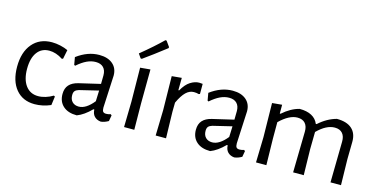

<svg xmlns="http://www.w3.org/2000/svg" viewBox="-71 -1052 2785 1414"><g transform="rotate(15 1322.0 -344.5)"><path d="M368 -439 354 -370 345 -367Q293 -401 242 -401Q183 -401 150 -356Q117 -311 117 -230Q117 -149 151.5 -102.5Q186 -56 247 -56Q274 -56 303.5 -65Q333 -74 359 -90L368 -85L359 -18Q298 8 237 8Q146 8 94 -54.5Q42 -117 42 -226Q42 -337 96.5 -401.5Q151 -466 245 -466Q276 -466 309.5 -458.5Q343 -451 368 -439Z M746 -346Q746 -329 740 -223Q734 -117 734 -99Q734 -77 741 -68.5Q748 -60 765 -60Q780 -60 799 -66L807 -59L799 -14Q770 3 742 6Q711 3 692.5 -16Q674 -35 673 -68H666Q612 -13 559 7Q492 7 454.5 -26.5Q417 -60 417 -118Q417 -162 440.5 -188Q464 -214 510 -225L672 -263L673 -328Q673 -367 652.5 -388Q632 -409 594 -409Q560 -409 526 -393Q492 -377 453 -343L445 -347L435 -404Q518 -466 606 -466Q671 -466 708.5 -434Q746 -402 746 -346ZM526 -177Q506 -171 497 -160.5Q488 -150 488 -129Q488 -96 506.5 -77.5Q525 -59 556 -59Q611 -59 668 -130L671 -212Z M922 -194 919 -453 996 -460 994 -201 996 0H918ZM1056 -696 1086 -654 1084 -646Q985 -569 914 -519L905 -520L883 -552Q981 -632 1047 -697Z M1395 -457V-380L1386 -377Q1369 -382 1349 -382Q1316 -382 1288.5 -355.5Q1261 -329 1234 -271L1233 -201L1238 0H1159L1164 -194L1160 -453L1235 -460L1234 -366H1240Q1268 -416 1302 -437.5Q1336 -459 1369 -459Q1381 -459 1395 -457Z M1763 -346Q1763 -329 1757 -223Q1751 -117 1751 -99Q1751 -77 1758 -68.5Q1765 -60 1782 -60Q1797 -60 1816 -66L1824 -59L1816 -14Q1787 3 1759 6Q1728 3 1709.5 -16Q1691 -35 1690 -68H1683Q1629 -13 1576 7Q1509 7 1471.5 -26.5Q1434 -60 1434 -118Q1434 -162 1457.5 -188Q1481 -214 1527 -225L1689 -263L1690 -328Q1690 -367 1669.5 -388Q1649 -409 1611 -409Q1577 -409 1543 -393Q1509 -377 1470 -343L1462 -347L1452 -404Q1535 -466 1623 -466Q1688 -466 1725.5 -434Q1763 -402 1763 -346ZM1543 -177Q1523 -171 1514 -160.5Q1505 -150 1505 -129Q1505 -96 1523.5 -77.5Q1542 -59 1573 -59Q1628 -59 1685 -130L1688 -212Z M2497 -311Q2498 -352 2478 -375Q2458 -398 2419 -398Q2355 -398 2286 -329L2284 -199L2288 0H2207L2213 -311Q2214 -352 2194 -375Q2174 -398 2135 -398Q2072 -398 1999 -327V-201L2003 0H1924L1929 -194L1925 -453L2000 -460V-393H2006Q2068 -448 2133 -464Q2189 -464 2225 -444.5Q2261 -425 2276 -388H2282Q2345 -445 2417 -464Q2493 -464 2532 -429Q2571 -394 2570 -329L2568 -199L2572 0H2492Z"/></g></svg>

Font: Alegreya Sans
Style: Regular
Weight: 400
Designer: Juan Pablo del Peral
Foundry: Huerta Tipografica
Version: Version 2.008; ttfautohint (v1.6)